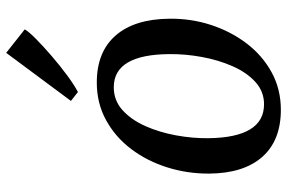

<svg xmlns="http://www.w3.org/2000/svg" viewBox="-170 -724 906 605"><g transform="rotate(-90 282.5 -421.0)"><path d="M325.5 -568.5Q422 -568.5 473.8 -509Q525.5 -449.5 526.5 -340Q527.5 -272 507 -209Q486.5 -146 448.5 -96.2Q410.5 -46.5 357.5 -17.5Q304.5 11.5 239.5 11.5Q143 11.5 91.2 -47Q39.5 -105.5 38.5 -213.5Q38 -282.5 58 -346.2Q78 -410 115.8 -460Q153.5 -510 206.8 -539.2Q260 -568.5 325.5 -568.5ZM310.5 -515Q269 -515 238.5 -487.5Q208 -460 188.2 -415.5Q168.5 -371 159 -319Q149.5 -267 150 -217.5Q152 -41.5 257 -41.5Q297.5 -41.5 327.5 -69Q357.5 -96.5 377 -141Q396.5 -185.5 406 -237.5Q415.5 -289.5 415 -339Q414 -515 310.5 -515ZM267.5 -650 419 -854 493 -795.5Q486 -783 462.8 -760Q439.5 -737 408.8 -710.5Q378 -684 347.5 -661.5Q317 -639 295.5 -628Z"/></g></svg>

Font: Merriweather
Style: Italic
Weight: 400
Italic angle: -7.8°
Designer: Eben Sorkin
Foundry: Eben Sorkin
Version: Version 2.100